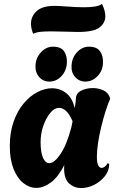

<svg xmlns="http://www.w3.org/2000/svg" viewBox="-20 -954 604 979"><path d="M394 5Q359 5 333 -18Q307 -41 307 -93Q307 -98 307 -103Q307 -108 308 -113Q278 -53 240.5 -24.5Q203 4 165 4Q130 4 99 -20.5Q68 -45 49 -93Q30 -141 30 -209Q30 -279 49.5 -334Q69 -389 101 -427Q133 -465 171 -484.5Q209 -504 245 -504Q285 -504 317 -479.5Q349 -455 361 -402Q364 -419 365.5 -433Q367 -447 367 -452Q368 -479 394.5 -492Q421 -505 453 -505Q481 -505 506 -494Q531 -483 540 -457L542 -451Q530 -424 518 -386Q506 -348 496 -306.5Q486 -265 480 -225.5Q474 -186 474 -156Q474 -123 481 -110.5Q488 -98 498 -98Q515 -98 529 -122L537 -118Q537 -84 515 -56Q493 -28 460 -11.5Q427 5 394 5ZM231 -122Q257 -122 288.5 -168.5Q320 -215 343 -302Q345 -311 347 -319.5Q349 -328 350 -336Q334 -373 316.5 -388.5Q299 -404 282 -404Q257 -404 235.5 -377.5Q214 -351 200.5 -311Q187 -271 187 -231Q187 -176 199.5 -149Q212 -122 231 -122ZM415 -538Q384 -538 363 -561.5Q342 -585 345 -621Q347 -660 373 -688Q399 -716 434 -716Q474 -716 490.5 -692Q507 -668 505 -633Q504 -593 477 -565.5Q450 -538 415 -538ZM232 -538Q200 -538 179.5 -561.5Q159 -585 161 -621Q163 -660 189.5 -688Q216 -716 250 -716Q291 -716 307 -692Q323 -668 321 -633Q319 -593 293 -565.5Q267 -538 232 -538ZM149 -782Q138 -809 138 -833Q138 -871 167 -897.5Q196 -924 257 -924Q283 -924 326 -920.5Q369 -917 409 -917Q439 -917 463 -920.5Q487 -924 500 -934Q517 -900 517 -871Q517 -837 487.5 -814Q458 -791 378 -791Q355 -791 316 -792.5Q277 -794 241 -794Q212 -794 189 -792Q166 -790 149 -782Z"/></svg>

Font: Agbalumo
Style: Regular
Weight: 400
Designer: Raphael Alegbeleye
Foundry: Sorkin Type Co.
Version: Version 1.000; ttfautohint (v1.8.4)